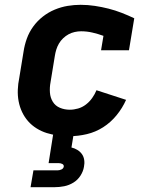

<svg xmlns="http://www.w3.org/2000/svg" viewBox="-20 -558 640 798"><path d="M270 8Q245 8 221 5Q197 2 174.5 -5Q152 -12 132 -24.5Q112 -37 97 -54Q82 -71 72 -92Q62 -113 57.5 -136.5Q53 -160 54 -185Q55 -210 60 -234L78 -344Q82 -371 91.5 -397.5Q101 -424 118 -447.5Q135 -471 158 -489Q181 -507 207.5 -518Q234 -529 261 -533.5Q288 -538 315 -538Q345 -538 374.5 -533.5Q404 -529 431.5 -522Q459 -515 486 -504.5Q513 -494 538 -482L516 -349H400L410 -409Q388 -417 364.5 -422.5Q341 -428 317 -428Q304 -428 290.5 -425Q277 -422 265 -415.5Q253 -409 242.5 -399Q232 -389 225 -377Q218 -365 214 -352Q210 -339 208 -326L190 -216Q186 -195 187.5 -173.5Q189 -152 199.5 -135Q210 -118 229 -110Q248 -102 270 -102Q287 -102 304.5 -107Q322 -112 337 -123.5Q352 -135 363 -150.5Q374 -166 381 -183L504 -143Q489 -109 464.5 -79Q440 -49 408.5 -29Q377 -9 341 -0.5Q305 8 270 8ZM107 220 119 150H219Q227 150 235 146.5Q243 143 245 135Q246 127 239 123.5Q232 120 224 120H182L201 0H286L277 55Q290 58 301.5 65Q313 72 320.5 82.5Q328 93 330 107Q332 121 329 135Q326 154 314.5 172Q303 190 285 201Q267 212 247 216Q227 220 207 220Z"/></svg>

Font: Iosevka Slab XBdEx
Style: Italic
Weight: 800
Width: 7
Italic angle: -9°
Monospace: yes
Designer: Belleve Invis
Foundry: Belleve Invis
Version: Version 11.1.1; ttfautohint (v1.8.3)